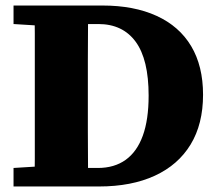

<svg xmlns="http://www.w3.org/2000/svg" viewBox="-20 -675 793 695"><path d="M29 0V-67L158 -75H182V0ZM105 0Q106 -50 106 -99.5Q106 -149 106 -199.5Q106 -250 106 -300V-356Q106 -406 106 -455.5Q106 -505 106 -555Q106 -605 105 -655H299Q299 -606 298.5 -556Q298 -506 298 -456Q298 -406 298 -356V-300Q298 -250 298 -200Q298 -150 298.5 -100Q299 -50 299 0ZM222 0V-67H334Q394 -67 435 -96.5Q476 -126 497 -184Q518 -242 518 -329Q518 -460 471 -524Q424 -588 336 -588H222V-655H351Q465 -655 547 -617.5Q629 -580 672 -508Q715 -436 715 -332Q715 -226 670 -152Q625 -78 540.5 -39Q456 0 338 0ZM29 -588V-655H182V-580H158Z"/></svg>

Font: Source Serif 4 ExtraBold
Style: Regular
Weight: 800
Designer: Frank Grießhammer
Foundry: Adobe Systems Incorporated
Version: Version 4.004;hotconv 1.0.116;makeotfexe 2.5.65601